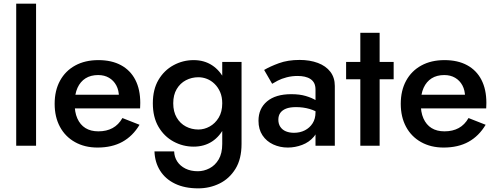

<svg xmlns="http://www.w3.org/2000/svg" viewBox="-20 -800 2725 1054"><path d="M69 -780V0H178V-780Z M515 10Q595 10 652 -21.5Q709 -53 746 -115L652 -152Q631 -115 598 -97Q565 -79 520 -79Q478 -79 449 -97Q420 -115 404.5 -150Q389 -185 390 -234Q390 -284 405.5 -318Q421 -352 449.5 -370Q478 -388 519 -388Q553 -388 578.5 -373Q604 -358 618.5 -331Q633 -304 633 -267Q633 -260 629.5 -250Q626 -240 623 -234L656 -280H345V-205H749Q749 -209 749.5 -218Q750 -227 750 -235Q750 -309 723 -361.5Q696 -414 644.5 -442Q593 -470 520 -470Q447 -470 393 -440.5Q339 -411 309.5 -357Q280 -303 280 -230Q280 -158 309 -104Q338 -50 391.5 -20Q445 10 515 10Z M828 31Q830 91 859 137Q888 183 941 208.5Q994 234 1068 234Q1131 234 1185 207.5Q1239 181 1272.5 127Q1306 73 1306 -10V-460H1200V-10Q1200 42 1180.5 75Q1161 108 1130 124Q1099 140 1066 140Q1027 140 998 125.5Q969 111 953 86.5Q937 62 936 31ZM819 -233Q819 -157 850 -104Q881 -51 932.5 -23Q984 5 1043 5Q1101 5 1144.5 -23.5Q1188 -52 1213.5 -105.5Q1239 -159 1239 -233Q1239 -308 1213.5 -360.5Q1188 -413 1144.5 -441.5Q1101 -470 1043 -470Q984 -470 932.5 -442Q881 -414 850 -361.5Q819 -309 819 -233ZM931 -233Q931 -279 950 -311Q969 -343 1000.5 -359.5Q1032 -376 1069 -376Q1093 -376 1116 -367Q1139 -358 1158 -339.5Q1177 -321 1188.5 -294.5Q1200 -268 1200 -233Q1200 -186 1180.5 -154Q1161 -122 1131 -105.5Q1101 -89 1069 -89Q1032 -89 1000.5 -105.5Q969 -122 950 -154.5Q931 -187 931 -233Z M1508 -143Q1508 -165 1518.5 -180Q1529 -195 1550 -203.5Q1571 -212 1605 -212Q1644 -212 1679 -202Q1714 -192 1745 -170V-225Q1736 -236 1714 -249.5Q1692 -263 1658.5 -273Q1625 -283 1579 -283Q1493 -283 1446 -243.5Q1399 -204 1399 -137Q1399 -90 1421 -57Q1443 -24 1480 -7Q1517 10 1560 10Q1600 10 1638.5 -4.5Q1677 -19 1702.5 -49Q1728 -79 1728 -123L1712 -183Q1712 -148 1696 -123Q1680 -98 1653.5 -84.5Q1627 -71 1594 -71Q1569 -71 1549.5 -79Q1530 -87 1519 -103.5Q1508 -120 1508 -143ZM1474 -340Q1485 -347 1505 -357.5Q1525 -368 1553.5 -375.5Q1582 -383 1614 -383Q1635 -383 1653 -379Q1671 -375 1684.5 -366Q1698 -357 1705 -343Q1712 -329 1712 -307V0H1818V-328Q1818 -374 1793.5 -406Q1769 -438 1725 -454.5Q1681 -471 1625 -471Q1560 -471 1511 -453Q1462 -435 1430 -416Z M1880 -460V-365H2141V-460ZM1958 -620V0H2064V-620Z M2415 10Q2495 10 2552 -21.5Q2609 -53 2646 -115L2552 -152Q2531 -115 2498 -97Q2465 -79 2420 -79Q2378 -79 2349 -97Q2320 -115 2304.5 -150Q2289 -185 2290 -234Q2290 -284 2305.5 -318Q2321 -352 2349.5 -370Q2378 -388 2419 -388Q2453 -388 2478.5 -373Q2504 -358 2518.5 -331Q2533 -304 2533 -267Q2533 -260 2529.5 -250Q2526 -240 2523 -234L2556 -280H2245V-205H2649Q2649 -209 2649.5 -218Q2650 -227 2650 -235Q2650 -309 2623 -361.5Q2596 -414 2544.5 -442Q2493 -470 2420 -470Q2347 -470 2293 -440.5Q2239 -411 2209.5 -357Q2180 -303 2180 -230Q2180 -158 2209 -104Q2238 -50 2291.5 -20Q2345 10 2415 10Z"/></svg>

Font: Jost Medium
Style: Regular
Weight: 500
Version: Version 3.710